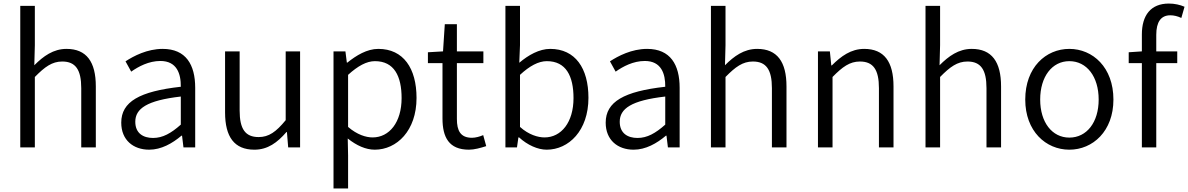

<svg xmlns="http://www.w3.org/2000/svg" viewBox="-20 -829 6683 1080"><path d="M94 0H176V-396C232 -453 273 -483 330 -483C405 -483 437 -437 437 -333V0H519V-343C519 -481 467 -554 354 -554C280 -554 224 -513 173 -462L176 -575V-796H94Z M819 13C887 13 949 -22 1001 -66H1004L1012 0H1078V-335C1078 -465 1026 -554 895 -554C808 -554 732 -514 686 -484L718 -426C759 -455 817 -486 882 -486C975 -486 998 -414 997 -341C765 -315 662 -257 662 -139C662 -41 730 13 819 13ZM841 -53C786 -53 741 -79 741 -144C741 -218 806 -264 997 -286V-128C942 -79 895 -53 841 -53Z M1411 13C1486 13 1540 -27 1591 -86H1594L1601 0H1668V-540H1587V-153C1533 -87 1492 -58 1435 -58C1360 -58 1328 -103 1328 -207V-540H1246V-197C1246 -59 1298 13 1411 13Z M1856 231H1938V45L1936 -50C1986 -10 2038 13 2088 13C2212 13 2323 -94 2323 -278C2323 -445 2249 -554 2108 -554C2044 -554 1984 -517 1934 -477H1931L1923 -540H1856ZM2076 -56C2039 -56 1989 -71 1938 -115V-408C1993 -458 2042 -485 2089 -485C2197 -485 2239 -401 2239 -277C2239 -141 2170 -56 2076 -56Z M2618 13C2648 13 2684 3 2715 -7L2698 -69C2680 -61 2655 -54 2635 -54C2570 -54 2550 -94 2550 -160V-474H2699V-540H2550V-693H2482L2472 -540L2387 -535V-474H2469V-163C2469 -57 2505 13 2618 13Z M3055 13C3179 13 3290 -94 3290 -279C3290 -445 3216 -554 3075 -554C3013 -554 2952 -519 2901 -476L2905 -575V-796H2823V0H2888L2896 -56H2900C2947 -13 3005 13 3055 13ZM3043 -56C3006 -56 2954 -71 2905 -115V-408C2959 -458 3009 -485 3056 -485C3164 -485 3206 -401 3206 -277C3206 -141 3137 -56 3043 -56Z M3544 13C3612 13 3674 -22 3726 -66H3729L3737 0H3803V-335C3803 -465 3751 -554 3620 -554C3533 -554 3457 -514 3411 -484L3443 -426C3484 -455 3542 -486 3607 -486C3700 -486 3723 -414 3722 -341C3490 -315 3387 -257 3387 -139C3387 -41 3455 13 3544 13ZM3566 -53C3511 -53 3466 -79 3466 -144C3466 -218 3531 -264 3722 -286V-128C3667 -79 3620 -53 3566 -53Z M3979 0H4061V-396C4117 -453 4158 -483 4215 -483C4290 -483 4322 -437 4322 -333V0H4404V-343C4404 -481 4352 -554 4239 -554C4165 -554 4109 -513 4058 -462L4061 -575V-796H3979Z M4581 0H4663V-396C4719 -453 4760 -483 4817 -483C4892 -483 4924 -437 4924 -333V0H5006V-343C5006 -481 4954 -554 4841 -554C4767 -554 4711 -513 4659 -461H4656L4648 -540H4581Z M5186 0H5268V-396C5324 -453 5365 -483 5422 -483C5497 -483 5529 -437 5529 -333V0H5611V-343C5611 -481 5559 -554 5446 -554C5372 -554 5316 -513 5265 -462L5268 -575V-796H5186Z M5995 13C6127 13 6243 -91 6243 -269C6243 -450 6127 -554 5995 -554C5863 -554 5747 -450 5747 -269C5747 -91 5863 13 5995 13ZM5995 -55C5898 -55 5831 -141 5831 -269C5831 -398 5898 -485 5995 -485C6093 -485 6160 -398 6160 -269C6160 -141 6093 -55 5995 -55Z M6329 -474H6403V0H6484V-474H6602V-540H6484V-633C6484 -705 6510 -743 6563 -743C6583 -743 6604 -738 6625 -728L6643 -791C6618 -802 6587 -809 6555 -809C6453 -809 6403 -743 6403 -635V-540L6329 -535Z"/></svg>

Font: Noto Sans CJK SC DemiLight
Style: Regular
Weight: 350
Designer: Ryoko NISHIZUKA 西塚涼子 (kana, bopomofo & ideographs); Paul D. Hunt (Latin, Greek & Cyrillic); Sandoll Communications 산돌커뮤니
Foundry: Adobe
Version: Version 2.004;hotconv 1.0.118;makeotfexe 2.5.65603